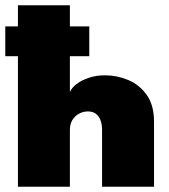

<svg xmlns="http://www.w3.org/2000/svg" viewBox="-40 -708 640 728"><path d="M-20 -495V-608H298.5V-495ZM357.5 -422.5Q403 -422.5 445.8 -404.8Q488.5 -387 516.2 -348.2Q544 -309.5 544 -246.5V0H347V-216Q347 -248 333.2 -266.8Q319.5 -285.5 293 -285.5Q275.5 -285.5 259.8 -277Q244 -268.5 234.5 -253Q225 -237.5 225 -216V0H28V-688H225V-359Q231.5 -375 250.5 -389.5Q269.5 -404 297.5 -413.2Q325.5 -422.5 357.5 -422.5Z"/></svg>

Font: League Spartan Thin Black
Style: Regular
Weight: 900
Version: Version 2.002